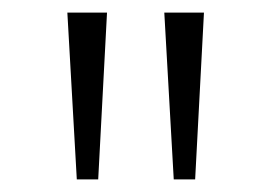

<svg xmlns="http://www.w3.org/2000/svg" viewBox="-20 -725 431 305"><path d="M102 -440 87 -705H150L136 -440ZM256 -440 241 -705H304L290 -440Z"/></svg>

Font: Nunito Sans 7pt SemiExpanded ExtraLight
Style: Regular
Weight: 250
Width: 6
Designer: Vernon Adams
Foundry: Vernon Adams
Version: Version 3.101;gftools[0.9.27]